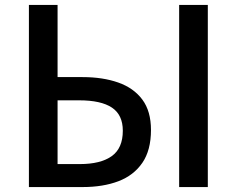

<svg xmlns="http://www.w3.org/2000/svg" viewBox="-20 -757 957 777"><path d="M97 0V-737H213V-445H314Q396 -445 458.5 -423Q521 -401 556 -354Q591 -307 591 -231Q591 -149 556 -98Q521 -47 459 -23.5Q397 0 314 0ZM213 -93H303Q387 -93 432 -125Q477 -157 477 -228Q477 -292 433 -321.5Q389 -351 300 -351H213ZM705 0V-737H821V0Z"/></svg>

Font: Source Han Sans SC Medium
Style: Regular
Weight: 500
Designer: Ryoko NISHIZUKA 西塚涼子 (kana, bopomofo & ideographs); Paul D. Hunt (Latin, Greek & Cyrillic); Sandoll Communications 산돌커뮤니
Foundry: Adobe
Version: Version 2.004;hotconv 1.0.118;makeotfexe 2.5.65603